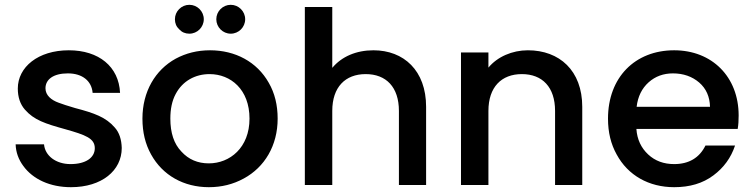

<svg xmlns="http://www.w3.org/2000/svg" viewBox="-20 -769 3127 798"><path d="M77 -79C117 -24 188 9 275 9C403 9 486 -60 486 -154C485 -189 476 -218 457 -239C420 -282 372 -299 292 -320C262 -329 239 -336 224 -342C193 -353 169 -373 169 -402C169 -439 202 -464 262 -464C323 -464 361 -432 365 -383H479C474 -492 391 -560 266 -560C138 -560 54 -490 54 -401C54 -365 64 -336 83 -314C121 -270 168 -255 251 -232C336 -208 374 -194 374 -153C374 -114 337 -87 273 -87C212 -87 167 -122 163 -169H45C46 -136 57 -106 77 -79Z M608 -127C656 -40 744 9 848 9C901 9 949 -3 993 -27C1080 -74 1134 -164 1134 -276C1134 -332 1122 -382 1097 -425C1048 -512 958 -560 853 -560C800 -560 753 -548 710 -525C625 -478 572 -388 572 -276C572 -219 584 -170 608 -127ZM710 -378C739 -433 792 -461 851 -461C939 -461 1017 -397 1017 -276C1017 -155 935 -90 848 -90C802 -90 764 -106 734 -139C703 -171 688 -217 688 -276C688 -316 695 -350 710 -378ZM725 -647C736 -635 750 -629 767 -629C800 -629 827 -656 827 -689C827 -722 800 -749 767 -749C734 -749 707 -722 707 -689C707 -672 713 -658 725 -647ZM879 -689C879 -656 906 -629 939 -629C972 -629 999 -656 999 -689C999 -722 972 -749 939 -749C906 -749 879 -722 879 -689Z M1247 0H1361V-308C1361 -407 1415 -461 1500 -461C1585 -461 1638 -407 1638 -308V0H1751V-325C1751 -476 1658 -560 1532 -560C1461 -560 1400 -534 1361 -487V-740H1247Z M1896 0H2010V-308C2010 -407 2064 -461 2149 -461C2234 -461 2287 -407 2287 -308V0H2400V-325C2400 -476 2305 -560 2174 -560C2109 -560 2047 -533 2010 -488V-551H1896Z M2543 -127C2590 -40 2677 9 2782 9C2847 9 2901 -7 2945 -40C2988 -72 3018 -113 3035 -164H2912C2887 -113 2843 -87 2782 -87C2739 -87 2703 -100 2674 -127C2645 -154 2628 -189 2625 -233H3046C3049 -250 3050 -268 3050 -289C3050 -450 2939 -560 2782 -560C2619 -560 2507 -447 2507 -276C2507 -219 2519 -170 2543 -127ZM2676 -427C2704 -452 2738 -464 2777 -464C2820 -464 2857 -451 2886 -426C2915 -401 2930 -367 2931 -325H2626C2631 -368 2648 -402 2676 -427Z"/></svg>

Font: Poppins Medium
Style: Regular
Weight: 500
Designer: Ninad Kale (Devanagari), Jonny Pinhorn (Latin)
Foundry: Indian Type Foundry
Version: 4.004